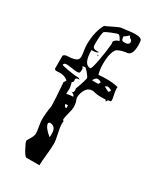

<svg xmlns="http://www.w3.org/2000/svg" viewBox="-182 -777 711 844"><g transform="rotate(30 174.0 -355.0)"><path d="M64 -65Q64 -67 74.5 -84Q85 -101 85 -113Q85 -124 81 -146.5Q77 -169 77 -179Q77 -210 84 -252Q84 -279 77 -370Q84 -377 84 -383Q66 -397 45 -397Q42 -397 34.5 -396.5Q27 -396 22 -396L15 -401V-469L22 -474Q25 -477 42.5 -477.5Q60 -478 74.5 -483.5Q89 -489 89 -505Q89 -514 86 -533Q83 -552 83 -562Q83 -630 108 -673Q108 -672 122.5 -679Q137 -686 153.5 -694Q170 -702 176 -703Q181 -703 205 -706.5Q229 -710 239 -710Q255 -710 259.5 -709.5Q264 -709 271 -706Q278 -703 279.5 -695.5Q281 -688 281 -673Q281 -647 274 -634.5Q267 -622 256.5 -621Q246 -620 234 -617Q222 -614 211.5 -609Q201 -604 194 -582.5Q187 -561 187 -524Q187 -498 194 -474Q216 -476 233 -476Q270 -476 294 -469Q293 -466 293 -460Q293 -451 297 -432Q301 -413 301 -406Q301 -399 292 -399Q283 -399 281 -388L275 -396Q271 -395 249 -395Q233 -395 222 -398Q211 -401 207 -401Q185 -401 173.5 -381.5Q162 -362 162 -339Q162 -337 166.5 -325Q171 -313 171 -296Q171 -285 164.5 -261.5Q158 -238 158 -228Q158 -222 163 -222Q162 -217 162 -208Q162 -190 169 -160Q176 -130 176 -112Q176 -93 172 -55.5Q168 -18 168 0H102Q95 0 79.5 -28.5Q64 -57 64 -65ZM108 -179Q108 -159 145 -129Q146 -132 146 -148Q146 -185 114 -185Q113 -185 110.5 -182.5Q108 -180 108 -179ZM132 -291Q134 -276 145 -276V-291ZM108 -388Q114 -368 114 -358Q114 -356 113.5 -346Q113 -336 113 -326H108Q115 -335 146 -335Q146 -344 127 -352Q129 -351 131 -351Q139 -351 139 -363Q139 -365 138.5 -369Q138 -373 138 -374Q138 -373 143 -386Q148 -399 152.5 -414.5Q157 -430 158 -435Q158 -441 144.5 -457Q131 -473 127 -474Q116 -474 114 -469Q120 -468 120 -457Q120 -446 117.5 -442Q115 -438 106 -438Q96 -438 78.5 -441Q61 -444 52 -444Q36 -444 36 -434Q36 -431 69 -425.5Q102 -420 110 -420Q130 -420 132 -414Q114 -414 114 -405Q114 -404 114.5 -401.5Q115 -399 115 -397Q115 -391 108 -388ZM243 -444 268 -431Q276 -436 276 -443Q261 -450 255 -450ZM200 -457Q194 -457 188.5 -450.5Q183 -444 182 -439H213L219 -450Q212 -457 200 -457ZM113 -553Q113 -481 148 -481Q154 -481 163 -528Q172 -575 176 -617V-622Q175 -628 175 -631Q175 -635 183.5 -641.5Q192 -648 200 -648Q199 -653 193 -662Q187 -671 182 -673Q175 -673 149.5 -662.5Q124 -652 120 -648Q113 -638 113 -583Q113 -569 119 -565Q125 -561 139 -561Q140 -561 142 -561.5Q144 -562 145 -562Q145 -553 113 -553ZM145 -549H151V-543ZM205 -677Q205 -664 208 -659Q211 -654 221 -654Q245 -654 245 -669Q245 -677 237 -681.5Q229 -686 229 -693Q226 -693 218 -685Q210 -677 205 -677Z"/></g></svg>

Font: CabinSketch
Style: Regular
Weight: 400
Designer: Pablo Impallari
Foundry: Pablo Impallari. www.impallari.com Igino Marini. www.ikern.com
Version: Version 1.002